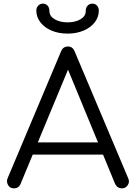

<svg xmlns="http://www.w3.org/2000/svg" viewBox="-20 -1037 743 1057"><path d="M57 0Q34 0 24 -19Q14 -38 22 -56L316 -754Q327 -781 354 -781Q380 -781 391 -754L686 -55Q695 -36 683.5 -18Q672 0 651 0Q639 0 629.5 -6Q620 -12 614 -24L339 -691H370L93 -24Q88 -12 78.5 -6Q69 0 57 0ZM123 -186 153 -253H559L589 -186ZM352 -852Q303 -852 264 -868.5Q225 -885 202.5 -914Q180 -943 180 -979Q180 -995 190.5 -1006Q201 -1017 216 -1017Q232 -1017 242 -1006Q252 -995 252 -976Q252 -948 281 -931Q310 -914 352 -914Q395 -914 423.5 -931Q452 -948 452 -976Q452 -995 462.5 -1006Q473 -1017 488 -1017Q504 -1017 514 -1006Q524 -995 524 -979Q524 -943 501.5 -914Q479 -885 440 -868.5Q401 -852 352 -852Z"/></svg>

Font: Comfortaa
Style: Regular
Weight: 400
Designer: Johan Aakerlund
Foundry: Johan Aakerlund
Version: Version 3.104; ttfautohint (v1.8.1.43-b0c9)